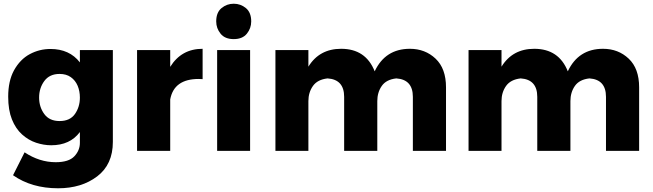

<svg xmlns="http://www.w3.org/2000/svg" viewBox="-20 -810 3505 1031"><path d="M292 201Q150 201 50 131L112 8Q192 61 279 61Q349 61 379 29.5Q409 -2 409 -43V-101Q356 -30 255 -30Q215 -30 174 -43.5Q133 -57 98.5 -88Q64 -119 44 -169Q24 -219 24 -291Q24 -375 55 -432Q88 -491.5 139.8 -519.2Q191.5 -547 251 -547Q353 -547 409 -475V-541H586V-48Q586 73 502 137Q418 201 292 201ZM300 -160Q356 -160 382.5 -198Q409 -236 409 -286Q409 -321 396.8 -349.8Q384.5 -378.5 360.2 -395.8Q336 -413 300 -413Q246 -413 218 -375Q190 -337 190 -286Q190 -236 217.5 -198Q245 -160 300 -160Z M894 0H716V-541H894V-451Q954 -548 1068 -548V-385L1047 -386Q914 -386 894 -276Z M1235 -600Q1188 -600 1164.5 -629Q1141 -658 1141 -695Q1141 -743 1169.5 -766.5Q1198 -790 1235 -790Q1272 -790 1300.5 -766.5Q1329 -743 1329 -695Q1329 -658 1305.5 -629Q1282 -600 1235 -600ZM1323 0H1146V-541H1323Z M2375 0H2197V-290Q2197 -383 2108 -389Q2054 -383 2030 -348.5Q2006 -314 2006 -267V0H1828V-290Q1828 -383 1739 -389Q1685 -383 1660.5 -348.5Q1636 -314 1636 -267V0H1459V-541H1636V-452Q1695 -548 1812 -548Q1944 -548 1992 -427Q2049 -548 2181 -548Q2263 -548 2319 -495Q2375 -442 2375 -341Z M3412 0H3234V-290Q3234 -383 3145 -389Q3091 -383 3067 -348.5Q3043 -314 3043 -267V0H2865V-290Q2865 -383 2776 -389Q2722 -383 2697.5 -348.5Q2673 -314 2673 -267V0H2496V-541H2673V-452Q2732 -548 2849 -548Q2981 -548 3029 -427Q3086 -548 3218 -548Q3300 -548 3356 -495Q3412 -442 3412 -341Z"/></svg>

Font: Argentum Novus
Style: Bold
Weight: 700
Designer: Julieta Ulanovsky (font) & Cristiano Sobral (main changes)
Foundry: Julieta Ulanovsky (font) & Cristiano Sobral (main changes)
Version: Version 3.00;November 27, 2020;FontCreator 13.0.0.2655 64-bi